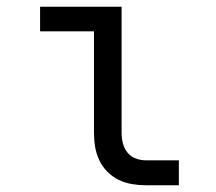

<svg xmlns="http://www.w3.org/2000/svg" viewBox="-20 -550 640 570"><path d="M413 0Q393 0 372 -3.5Q351 -7 332.5 -16Q314 -25 299 -40Q284 -55 275 -74Q266 -93 262.5 -113.5Q259 -134 259 -155V-457H99V-530H341V-155Q341 -139 345 -124Q349 -109 358.5 -97Q368 -85 383 -79.5Q398 -74 413 -74H511V0Z"/></svg>

Font: Iosevka Curly Slab Extended
Style: Regular
Weight: 400
Width: 7
Monospace: yes
Designer: Belleve Invis
Foundry: Belleve Invis
Version: Version 11.1.0; ttfautohint (v1.8.3)